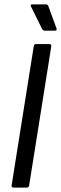

<svg xmlns="http://www.w3.org/2000/svg" viewBox="-20 -856 279 876"><path d="M42 0Q32 0 33 -10L134 -645Q136 -655 144 -655H205Q215 -655 214 -645L113 -10Q111 0 102 0ZM184 -716Q176 -716 171 -726L121 -827Q117 -836 128 -836H189Q199 -836 201 -827L238 -726Q241 -716 230 -716Z"/></svg>

Font: Sofia Sans Condensed Medium
Style: Italic
Weight: 500
Italic angle: -9°
Designer: Botio Nikoltchev, Ani Petrova
Foundry: lettersoup
Version: Version 4.101; ttfautohint (v1.8.4.7-5d5b)